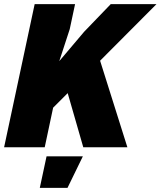

<svg xmlns="http://www.w3.org/2000/svg" viewBox="-45 -718 783 936"><path d="M124 -698H321L295 -576L244 -420L365 -563L495 -698H718L443 -422L576 0H361L285 -264L214 -193L173 0H-25ZM182 44H359L284 198H149Z"/></svg>

Font: Azeret Mono ExtraBold
Style: Italic
Weight: 800
Italic angle: -12°
Designer: Martin Vácha
Foundry: Displaay
Version: Version 1.000; Glyphs 3.0.3, build 3074